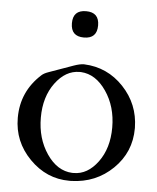

<svg xmlns="http://www.w3.org/2000/svg" viewBox="-51 -728 643 784"><g transform="rotate(5 270.5 -336.0)"><path d="M324.2 -629.9Q324.2 -575.7 270.5 -575.7Q216.8 -575.7 216.8 -629.9Q216.8 -683.6 270.5 -683.6Q324.2 -683.6 324.2 -629.9ZM265.6 -434.1Q208.5 -434.1 166.3 -377.2Q124 -320.3 124 -234.9Q124 -149.4 166.7 -86.7Q209.5 -23.9 270.5 -21H277.3Q334 -21 376 -77.6Q418 -134.3 418 -219.7Q418 -305.2 375 -367.9Q332 -430.7 271.5 -434.1ZM510.3 -224.1Q510.3 -126.5 440.7 -58.6Q371.1 9.3 270 12.2H262.2Q168.5 12.2 99.4 -58.1Q30.3 -128.4 30.3 -225.6V-227.1Q30.8 -334 110.8 -406.7Q120.1 -415.5 138.4 -421.9Q156.7 -428.2 185.5 -438.7Q214.4 -449.2 239.5 -458Q264.6 -466.8 280.3 -466.8H281.7Q377 -462.9 442.9 -393.3Q508.8 -323.7 510.3 -227.1Z"/></g></svg>

Font: Caudex
Style: Regular
Weight: 400
Version: Version 1.04